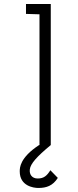

<svg xmlns="http://www.w3.org/2000/svg" viewBox="-20 -720 387 953"><path d="M230 125C213 152 198 166 167 166C139 166 125 146 128 121C131 93 162 58 232 0V-700H109V-651L176 -649V0H174C78 63 78 113 78 131C78 203 146 213 170 213C211 213 242 202 267 163Z"/></svg>

Font: Advent Pro
Style: Regular
Weight: 400
Designer: Andreas Kalpakidis
Foundry: Andreas Kalpakidis
Version: Version 2.002 2008